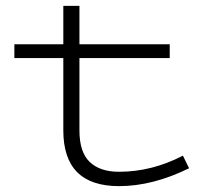

<svg xmlns="http://www.w3.org/2000/svg" viewBox="-20 -622 732 655"><path d="M625 -48Q501 13 386 13Q196 13 196 -177V-424H29V-471H196V-602H251V-471H559V-424H251V-177Q251 -103 286 -69.5Q321 -36 386 -36Q498 -36 604 -91Z"/></svg>

Font: BioRhyme Expanded Light
Style: Regular
Weight: 300
Width: 7
Designer: Aoife Mooney
Foundry: Aoife Mooney Type
Version: Version 1.001